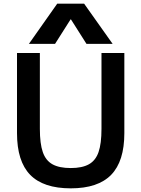

<svg xmlns="http://www.w3.org/2000/svg" viewBox="-20 -1020 773 1050"><path d="M367 10Q217 10 145 -64Q73 -138 73 -292V-730H198V-315Q198 -235 214 -188.5Q230 -142 267 -121.5Q304 -101 367 -101Q429 -101 466 -121.5Q503 -142 519 -188.5Q535 -235 535 -315V-730H660V-292Q660 -138 588 -64Q516 10 367 10ZM138 -780 293 -1000H440L596 -780H453L368 -914H366L281 -780Z"/></svg>

Font: M PLUS 2 Thin SemiBold
Style: Regular
Weight: 600
Version: Version 1.001